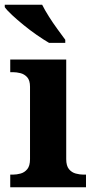

<svg xmlns="http://www.w3.org/2000/svg" viewBox="-26 -786 398 806"><path d="M17 0V-53H29Q44 -53 60.5 -57.5Q77 -62 88.5 -75.9Q100 -89.8 100 -117.7V-422Q100 -448.9 88 -462Q76 -475 59.5 -479Q43 -483 29 -483H17V-536H252V-118Q252 -90 263.5 -76Q275 -62 292 -57.5Q309 -53 323 -53H335V0ZM180 -606Q156 -620 128 -639.5Q100 -659 73 -681Q46 -703 24.5 -723Q3 -743 -6 -756V-766H151Q162 -744 179 -717Q196 -690 215 -664Q234 -638 248 -619V-606Z"/></svg>

Font: Noto Serif Vithkuqi
Style: Regular
Weight: 400
Version: Version 1.005